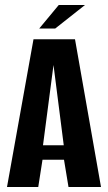

<svg xmlns="http://www.w3.org/2000/svg" viewBox="-20 -748 432 768"><path d="M8 0 114 -591H280L384 0H254L236 -109H150L133 0ZM152 -167H235L194 -488ZM137 -634 215 -728H320L201 -634Z"/></svg>

Font: Alumni Sans Thin
Style: Bold
Weight: 700
Version: Version 1.018